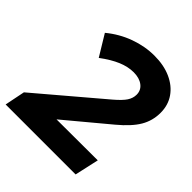

<svg xmlns="http://www.w3.org/2000/svg" viewBox="-197 -842 974 974"><g transform="rotate(45 290.5 -354.5)"><path d="M-4 0 18 -109 361 -400Q401 -434 416 -457Q431 -480 431 -505Q431 -537 406 -556Q381 -575 340 -575Q300 -575 257 -557Q214 -539 163 -501L95 -613Q152 -660 219.5 -684.5Q287 -709 355 -709Q423 -709 474 -686Q525 -663 553.5 -622Q582 -581 582 -526Q582 -469 554 -421.5Q526 -374 461 -320L232 -129L527 -130L498 0Z"/></g></svg>

Font: Red Hat Text VF
Style: Italic
Weight: 400
Italic angle: -12°
Designer: Pentagram, MCKL
Foundry: Pentagram, MCKL
Version: Version 1.023